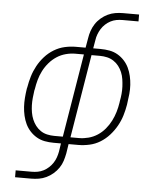

<svg xmlns="http://www.w3.org/2000/svg" viewBox="-62 -788 873 1055"><g transform="rotate(5 375.0 -260.0)"><path d="M61 215V177H149Q166 177 182.5 174Q199 171 214.5 163Q230 155 243 143Q256 131 265.5 116.5Q275 102 280.5 86Q286 70 289 54L296 8H256Q230 8 206 3.5Q182 -1 161.5 -13Q141 -25 125 -42.5Q109 -60 99 -81Q89 -102 83.5 -126Q78 -150 76.5 -174.5Q75 -199 77 -224.5Q79 -250 83 -276L85 -284Q90 -314 99 -344Q108 -374 123.5 -402.5Q139 -431 161 -455.5Q183 -480 211 -497Q239 -514 270 -521Q301 -528 331 -528H385L394 -580Q397 -601 404 -621.5Q411 -642 423 -660.5Q435 -679 452.5 -694Q470 -709 490 -718.5Q510 -728 531 -731.5Q552 -735 573 -735H662V-697H574Q557 -697 540.5 -694Q524 -691 508.5 -683Q493 -675 480 -663Q467 -651 458 -636.5Q449 -622 443 -606Q437 -590 435 -574L427 -528H467Q493 -528 517.5 -523.5Q542 -519 562.5 -507Q583 -495 599 -477.5Q615 -460 625 -439Q635 -418 640.5 -394Q646 -370 647.5 -345.5Q649 -321 646.5 -295.5Q644 -270 640 -244L639 -236Q634 -206 625 -176Q616 -146 600 -117.5Q584 -89 562 -64.5Q540 -40 512.5 -23Q485 -6 453.5 1Q422 8 392 8H338L330 60Q326 81 319.5 101.5Q313 122 300.5 140.5Q288 159 270.5 174Q253 189 233 198.5Q213 208 192 211.5Q171 215 150 215ZM303 -30 379 -490H331Q306 -490 279.5 -483Q253 -476 230 -461Q207 -446 188.5 -424.5Q170 -403 157.5 -378.5Q145 -354 138 -328.5Q131 -303 127 -277L125 -269Q122 -249 120 -228Q118 -207 118.5 -187Q119 -167 122.5 -147Q126 -127 133.5 -109Q141 -91 152.5 -76Q164 -61 180 -50Q196 -39 216 -34.5Q236 -30 256 -30ZM345 -30H393Q418 -30 444.5 -37Q471 -44 494 -59Q517 -74 535 -95.5Q553 -117 565.5 -141.5Q578 -166 585.5 -191.5Q593 -217 597 -243L598 -251Q602 -271 604 -292Q606 -313 605 -333Q604 -353 601 -373Q598 -393 590.5 -411Q583 -429 571.5 -444Q560 -459 543.5 -470Q527 -481 507.5 -485.5Q488 -490 468 -490H421Z"/></g></svg>

Font: Iosevka Etoile Extralight
Style: Italic
Weight: 200
Italic angle: -9°
Designer: Belleve Invis
Foundry: Belleve Invis
Version: Version 22.1.2; ttfautohint (v1.8.4)